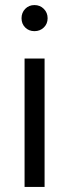

<svg xmlns="http://www.w3.org/2000/svg" viewBox="-20 -738 273 758"><path d="M156 0H77V-507H156ZM153 -703Q168 -688 168 -666Q168 -644 153 -629.5Q138 -615 116 -615Q94 -615 79.5 -629.5Q65 -644 65 -666Q65 -688 79.5 -703Q94 -718 116 -718Q138 -718 153 -703Z"/></svg>

Font: Hind Vadodara
Style: Regular
Weight: 400
Designer: Hitesh Malaviya
Foundry: Indian Type Foundry
Version: Version 1.001;PS 1.0;hotconv 1.0.86;makeotf.lib2.5.63406; tt